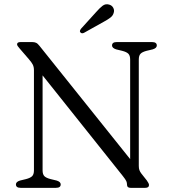

<svg xmlns="http://www.w3.org/2000/svg" viewBox="-20 -902 826 922"><path d="M271.5 -16.5Q271.5 0 249 0H79Q56.5 0 56.5 -16.5Q56.5 -29 76 -35L105 -42Q126 -47.5 134.5 -56.2Q143 -65 143 -84V-564.5Q143 -580.5 137.5 -591.5Q132 -602.5 118 -618.5L74 -669.5Q62 -682.5 62 -689Q62 -700 78.5 -700H135Q145.5 -700 153.2 -696.5Q161 -693 169.5 -682L605 -138V-616Q605 -635 596.5 -643.8Q588 -652.5 566.5 -658L537.5 -665Q518 -671.5 518 -683.5Q518 -700 540.5 -700H710Q733 -700 733 -683.5Q733 -671 713.5 -665L684 -658Q663 -652.5 654.8 -643.8Q646.5 -635 646.5 -616V-105Q646.5 -93 649.5 -85Q652.5 -77 658.5 -69L685 -35.5Q695.5 -21 695.5 -13.5Q695.5 0 677.5 0H607Q590 0 590 -14.5Q590 -24.5 586.5 -32.2Q583 -40 570 -56.5L184.5 -540V-84Q184.5 -65 193 -56.2Q201.5 -47.5 223 -42L252 -35Q271.5 -29 271.5 -16.5ZM441.5 -844Q458.5 -863.5 472.5 -874.2Q486.5 -885 504 -880Q518 -876 524 -864.2Q530 -852.5 526 -840.5Q522.5 -827 510.5 -817.8Q498.5 -808.5 481 -799L383.5 -744.5Q372.5 -739 366 -746.5Q362.5 -750.5 364.2 -755.2Q366 -760 369.5 -764.5Z"/></svg>

Font: Fraunces 9pt Soft Light
Style: Regular
Weight: 300
Version: Version 1.000;[0bf87f6ff]